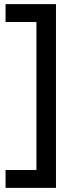

<svg xmlns="http://www.w3.org/2000/svg" viewBox="-20 -727 365 933"><path d="M252 186H7V99H157V-620H7V-707H252Z"/></svg>

Font: Hind Mysuru Medium
Style: Regular
Weight: 500
Designer: Manushi Parikh, Hitesh Malaviya
Foundry: Indian Type Foundry
Version: Version 0.703;PS 1.0;hotconv 1.0.86;makeotf.lib2.5.63406